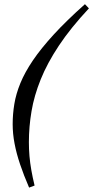

<svg xmlns="http://www.w3.org/2000/svg" viewBox="-20 -742 434 894"><path d="M394 -703Q309 -612 254.5 -530Q200 -448 169.5 -372.2Q139 -296.5 126.8 -224.2Q114.5 -152 114.5 -80Q114.5 -48 117.2 -15.5Q120 17 126 50.8Q132 84.5 141 122L115.5 131.5Q90.5 73.5 73.5 23Q56.5 -27.5 47.8 -73.5Q39 -119.5 39 -163.5Q39 -211 46.8 -258Q54.5 -305 75 -355Q95.5 -405 133.2 -460.8Q171 -516.5 230.2 -581.2Q289.5 -646 375.5 -722.5Z"/></svg>

Font: Newsreader 36pt SemiBold
Style: Italic
Weight: 600
Italic angle: -17°
Designer: Hugues Gentile
Foundry: Production Type
Version: Version 1.003